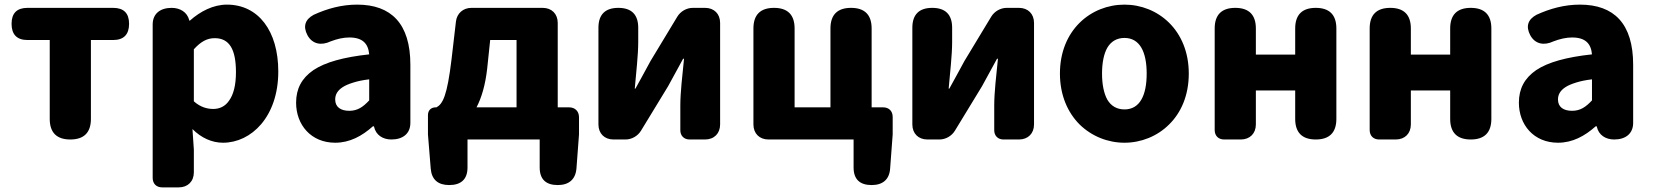

<svg xmlns="http://www.w3.org/2000/svg" viewBox="-20 -603 7145 830"><path d="M195 -215V-89C195 -30 225 0 284 0C343 0 373 -30 373 -89V-430H469C515 -430 538 -454 538 -500C538 -546 515 -569 469 -569H284H99C53 -569 30 -546 30 -500C30 -454 53 -430 99 -430H195Z M640 -181V166C640 191 656 207 681 207H729H753C792 207 818 181 818 142V44L812 -45C850 -7 896 14 944 14C1066 14 1183 -98 1183 -294C1183 -469 1097 -583 961 -583C902 -583 846 -554 801 -514H798V-516C789 -551 758 -569 722 -569C674 -569 640 -545 640 -497ZM971 -169C954 -143 929 -132 902 -132C875 -132 846 -140 818 -165V-277V-390C848 -423 875 -438 908 -438C971 -438 1000 -391 1000 -291C1000 -234 989 -194 971 -169Z M1335 -300C1284 -265 1260 -219 1260 -159C1260 -64 1324 14 1429 14C1492 14 1545 -15 1592 -57H1597V-55C1605 -19 1635 0 1672 0C1720 0 1754 -24 1754 -72V-161V-323C1754 -501 1671 -583 1524 -583C1457 -583 1395 -566 1336 -539C1299 -519 1289 -489 1309 -451C1330 -412 1369 -405 1409 -424C1438 -435 1464 -441 1490 -441C1548 -441 1572 -414 1576 -368C1465 -356 1386 -334 1335 -300ZM1507 -246C1526 -252 1549 -257 1576 -260V-169C1550 -141 1526 -124 1490 -124C1453 -124 1429 -140 1429 -173C1429 -193 1438 -211 1461 -226C1473 -234 1488 -240 1507 -246Z M2391 -354V-504C2391 -543 2365 -569 2326 -569H2174H2018C1982 -569 1955 -545 1951 -510L1932 -347C1913 -188 1894 -154 1867 -139H1864C1843 -139 1830 -126 1830 -105V-22L1842 126C1846 174 1874 197 1922 197C1973 197 2001 172 2001 121V0H2313V121C2313 172 2340 197 2391 197C2439 197 2468 173 2472 125L2483 -22V-96C2483 -122 2466 -139 2440 -139H2391ZM2213 -284V-139H2126H2040C2062 -181 2078 -236 2086 -306L2099 -430H2213Z M3093 -284V-504C3093 -543 3067 -569 3028 -569H2975C2948 -569 2922 -554 2908 -531L2792 -339C2775 -306 2745 -254 2727 -220H2724C2730 -289 2739 -365 2739 -421V-483C2739 -540 2710 -569 2653 -569C2596 -569 2567 -540 2567 -483V-65C2567 -26 2593 0 2632 0H2684C2711 0 2737 -15 2751 -38L2868 -230C2886 -262 2914 -315 2933 -349H2937C2930 -279 2921 -204 2921 -148V-40C2921 -16 2937 0 2961 0H3007H3028C3067 0 3093 -26 3093 -65Z M3237 -284V-65C3237 -26 3263 0 3302 0H3453H3670V121C3670 172 3697 197 3748 197C3796 197 3825 173 3828 125L3839 -22V-97C3839 -123 3823 -139 3797 -139H3748V-480C3748 -539 3718 -569 3659 -569C3600 -569 3570 -539 3570 -480V-139H3415V-480C3415 -539 3385 -569 3326 -569C3267 -569 3237 -539 3237 -480Z M4450 -284V-504C4450 -543 4424 -569 4385 -569H4332C4305 -569 4279 -554 4265 -531L4149 -339C4132 -306 4102 -254 4084 -220H4081C4087 -289 4096 -365 4096 -421V-483C4096 -540 4067 -569 4010 -569C3953 -569 3924 -540 3924 -483V-65C3924 -26 3950 0 3989 0H4041C4068 0 4094 -15 4108 -38L4225 -230C4243 -262 4271 -315 4290 -349H4294C4287 -279 4278 -204 4278 -148V-40C4278 -16 4294 0 4318 0H4364H4385C4424 0 4450 -26 4450 -65Z M5034 -65C5086 -116 5119 -191 5119 -285C5119 -473 4985 -583 4841 -583C4696 -583 4562 -473 4562 -285C4562 -191 4596 -116 4647 -65C4699 -14 4769 14 4841 14C4913 14 4983 -14 5034 -65ZM4767 -397C4783 -424 4808 -439 4841 -439C4907 -439 4937 -379 4937 -285C4937 -190 4907 -130 4841 -130C4808 -130 4783 -145 4767 -172C4752 -199 4744 -238 4744 -285C4744 -332 4752 -371 4767 -397Z M5757 -284V-480C5757 -539 5727 -569 5668 -569C5609 -569 5579 -539 5579 -480V-367H5409V-480C5409 -539 5379 -569 5320 -569C5261 -569 5231 -539 5231 -480V-41C5231 -16 5247 0 5272 0H5320H5344C5383 0 5409 -26 5409 -65V-212H5579V-89C5579 -30 5609 0 5668 0C5727 0 5757 -30 5757 -89V-284Z M6427 -284V-480C6427 -539 6397 -569 6338 -569C6279 -569 6249 -539 6249 -480V-367H6079V-480C6079 -539 6049 -569 5990 -569C5931 -569 5901 -539 5901 -480V-41C5901 -16 5917 0 5942 0H5990H6014C6053 0 6079 -26 6079 -65V-212H6249V-89C6249 -30 6279 0 6338 0C6397 0 6427 -30 6427 -89V-284Z M6621 -300C6570 -265 6546 -219 6546 -159C6546 -64 6610 14 6715 14C6778 14 6831 -15 6878 -57H6883V-55C6891 -19 6921 0 6958 0C7006 0 7040 -24 7040 -72V-161V-323C7040 -501 6957 -583 6810 -583C6743 -583 6681 -566 6622 -539C6585 -519 6575 -489 6595 -451C6616 -412 6655 -405 6695 -424C6724 -435 6750 -441 6776 -441C6834 -441 6858 -414 6862 -368C6751 -356 6672 -334 6621 -300ZM6793 -246C6812 -252 6835 -257 6862 -260V-169C6836 -141 6812 -124 6776 -124C6739 -124 6715 -140 6715 -173C6715 -193 6724 -211 6747 -226C6759 -234 6774 -240 6793 -246Z"/></svg>

Font: GenSenRounded2 TW H
Style: Regular
Weight: 900
Version: Version 2.100;PS 2.1;hotconv 16.6.51;makeotf.lib2.5.65220 DE